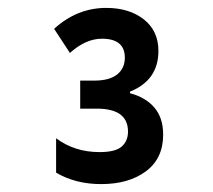

<svg xmlns="http://www.w3.org/2000/svg" viewBox="-20 -873 540 486"><path d="M236 -407Q171 -407 122 -436V-523Q169 -488 232 -488Q272 -488 288 -502Q304 -516 304 -540Q304 -598 225 -598H183V-669H219Q257 -669 276.5 -684.5Q296 -700 296 -727Q296 -775 238 -775Q197 -775 157 -739L117 -800Q175 -853 249 -853Q307 -853 344 -824Q381 -795 381 -744Q381 -670 309 -641V-637Q348 -627 370.5 -601Q393 -575 393 -532Q393 -472 349.5 -439.5Q306 -407 236 -407Z"/></svg>

Font: Noto Sans Mono ExtraCondensed
Style: Bold
Weight: 700
Width: 2
Designer: Monotype Design Team
Foundry: Monotype Imaging Inc.
Version: Version 2.014